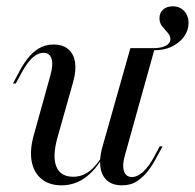

<svg xmlns="http://www.w3.org/2000/svg" viewBox="-20 -564 605 596"><path d="M455.6 -408.1 454 -414.5Q472.6 -414.5 484.7 -418.1Q496.8 -421.8 502.8 -428.2Q508.9 -434.7 508.9 -441.9Q508.9 -453.2 500.4 -462.5Q491.9 -471.8 483.5 -482.3Q475 -492.7 475 -507.3Q475 -524.2 486.3 -534.3Q497.6 -544.4 516.1 -544.4Q537.9 -544.4 551.6 -529.8Q565.3 -515.3 565.3 -492.7Q565.3 -470.2 551.6 -450.8Q537.9 -431.5 513.3 -419.4Q488.7 -407.3 455.6 -408.1ZM171 11.3Q133.1 11.3 108.9 -8.5Q84.7 -28.2 78.2 -63.7Q71.8 -99.2 85.5 -146.8L136.3 -329.8Q146 -363.7 139.9 -381.9Q133.9 -400 115.3 -400Q96.8 -400 79.4 -383.5Q62.1 -366.9 45.2 -334.7L29 -304.8H20.2L38.7 -339.5Q49.2 -360.5 64.1 -380.2Q79 -400 99.2 -412.9Q119.4 -425.8 146 -425.8Q175 -425.8 191.9 -411.3Q208.9 -396.8 212.9 -371Q216.9 -345.2 207.3 -310.5L158.9 -138.7Q141.9 -79 154.8 -47.2Q167.7 -15.3 207.3 -15.3Q234.7 -15.3 257.3 -32.3Q279.8 -49.2 300 -83.9L300.8 -78.2Q275 -33.9 242.7 -11.3Q210.5 11.3 171 11.3ZM358.9 11.3Q329.8 11.3 312.9 -3.2Q296 -17.7 291.9 -44Q287.9 -70.2 296.8 -104L384.7 -414.5H460.5L368.5 -84.7Q358.9 -53.2 364.5 -33.9Q370.2 -14.5 389.5 -14.5Q406.5 -14.5 424.6 -31Q442.7 -47.6 459.7 -79.8L475.8 -109.7H484.7L466.1 -75.8Q455.6 -54.8 440.7 -35.1Q425.8 -15.3 406 -2Q386.3 11.3 358.9 11.3Z"/></svg>

Font: Playfair 144pt
Style: Italic
Weight: 400
Italic angle: -15.6°
Designer: Claus Eggers Sørensen
Foundry: Claus Eggers Sørensen
Version: Version 2.001;gftools[0.9.30]